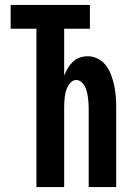

<svg xmlns="http://www.w3.org/2000/svg" viewBox="-20 -755 540 775"><path d="M127 0V-639H23V-735H343V-639H239V-450Q245 -465 253.5 -479.5Q262 -494 274 -505.5Q286 -517 302 -522.5Q318 -528 334 -528Q356 -528 376 -517.5Q396 -507 409 -489Q422 -471 429.5 -450Q437 -429 441.5 -407.5Q446 -386 447.5 -364Q449 -342 449 -320V0H338V-320Q338 -331 337 -342Q336 -353 334.5 -364.5Q333 -376 330 -386.5Q327 -397 322 -407Q317 -417 308 -424.5Q299 -432 288 -432Q277 -432 268 -424.5Q259 -417 254 -407Q249 -397 246 -386.5Q243 -376 241.5 -364.5Q240 -353 239.5 -342Q239 -331 239 -320V0Z"/></svg>

Font: Iosevka Curly
Style: Bold
Weight: 700
Monospace: yes
Designer: Belleve Invis
Foundry: Belleve Invis
Version: Version 22.1.2; ttfautohint (v1.8.4)